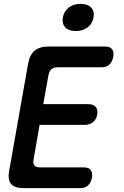

<svg xmlns="http://www.w3.org/2000/svg" viewBox="-20 -970 640 990"><path d="M203 -433H436Q461 -433 473.5 -418.5Q486 -404 481 -379Q477 -354 459.5 -340Q442 -326 417 -326H184L153 -147Q149 -127 157.5 -117Q166 -107 186 -107H412Q438 -107 448 -93Q458 -79 454 -53Q449 -28 434 -14Q419 0 393 0H100Q55 0 37 -21.5Q19 -43 27 -88L125 -642Q133 -687 158.5 -708.5Q184 -730 229 -730H522Q548 -730 558 -716Q568 -702 564 -677Q559 -651 544 -637Q529 -623 503 -623H277Q256 -623 245 -613Q234 -603 230 -583ZM371 -810Q334 -810 316.5 -829Q299 -848 304 -880Q310 -912 334.5 -931Q359 -950 395 -950Q432 -950 450 -931Q468 -912 462 -880Q457 -848 432 -829Q407 -810 371 -810Z"/></svg>

Font: Maple Mono SemiBold
Style: Italic
Weight: 600
Italic angle: -10°
Monospace: yes
Designer: subframe7536
Version: Version 7.000